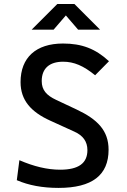

<svg xmlns="http://www.w3.org/2000/svg" viewBox="-20 -918 626 948"><path d="M269 9.8C435.1 9.8 516.1 -53.2 516.1 -178.7C516.1 -273.4 461.4 -328.6 358.9 -377L257.3 -424.8C210.4 -446.8 186 -472.7 186 -517.6C186 -580.6 224.6 -613.3 291.5 -613.3C345.2 -613.3 392.1 -593.3 449.7 -546.4L518.1 -615.7C451.7 -677.2 384.3 -703.1 291 -703.1C157.7 -703.1 81.5 -633.8 81.5 -512.7C81.5 -422.9 133.3 -365.2 228 -322.3L348.1 -267.6C389.2 -249 411.6 -219.7 411.6 -176.8C411.6 -111.8 367.7 -80.1 276.9 -80.1C213.4 -80.1 147 -96.2 75.7 -127L63 -28.3C121.6 -2.9 189.9 9.8 269 9.8ZM136.2 -771.5H244.6L305.2 -841.8L365.7 -771.5H474.1L347.2 -898.4H263.2Z"/></svg>

Font: CaskaydiaCove Nerd Font
Style: Regular
Weight: 400
Designer: Aaron Bell
Foundry: Saja Typeworks
Version: Version 2111.1;Nerd Fonts 2.3.3